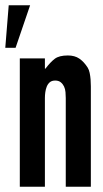

<svg xmlns="http://www.w3.org/2000/svg" viewBox="-38 -707 391 727"><path d="M37 -486H132V-447H134Q153 -472 169.5 -484.5Q186 -497 219 -497Q245 -497 262.5 -485Q280 -473 294 -451Q299 -443 301.5 -431Q304 -419 305 -406Q306 -393 306 -380Q306 -367 306 -358V0H211V-336Q211 -346 210 -358Q209 -370 204.5 -379.5Q200 -389 192 -395.5Q184 -402 171 -402Q158 -402 150.5 -395.5Q143 -389 139 -379Q135 -369 133.5 -357.5Q132 -346 132 -336V0H37ZM-5 -687H76L21 -526H-18Z"/></svg>

Font: Osterbar
Style: Regular
Weight: 500
Width: 3
Designer: Peter Wiegel, Basierend auf Erbar schmal-halbfette Grotesk v. Jacob Erbar
Foundry: Peter Wiegel
Version: Version 1.0